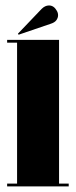

<svg xmlns="http://www.w3.org/2000/svg" viewBox="-20 -666 270 686"><path d="M5.5 0V-10H41V-513.5H5.5V-523.5H191V-10H225.5V0ZM46.5 -542 44 -545.5 128.5 -634Q141 -646.5 155 -646.5Q172.5 -646.5 183 -627.5Q187.5 -620 187.5 -611.5Q187.5 -602.5 181.5 -594Q175.5 -585.5 161 -581Z"/></svg>

Font: Imbue 100pt Black
Style: Regular
Weight: 900
Designer: Tyler Finck
Foundry: Etcetera Type Company
Version: Version 1.102; ttfautohint (v1.8.3)